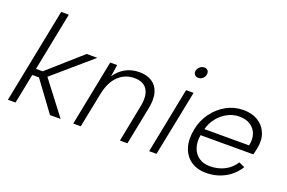

<svg xmlns="http://www.w3.org/2000/svg" viewBox="-94 -1043 2052 1372"><g transform="rotate(20 932.5 -356.5)"><path d="M173 -720H231L143 -276H194L447 -500H528L239 -251L431 0H350L184 -226H133L88 0H30Z M626 -500H679L665 -409Q695 -455 741.5 -481Q788 -507 848 -507Q904 -507 942.5 -482.5Q981 -458 996 -409.5Q1011 -361 996 -286L939 0H882L937 -280Q954 -365 925.5 -410Q897 -455 828 -455Q757 -455 706.5 -407Q656 -359 637 -264L584 0H527Z M1203 -500H1260L1160 0H1104ZM1254 -612Q1236 -612 1226 -624Q1216 -636 1219 -654Q1224 -673 1238.5 -685Q1253 -697 1271 -697Q1289 -697 1298.5 -685Q1308 -673 1304 -654Q1301 -636 1286.5 -624Q1272 -612 1254 -612Z M1538 7Q1468 7 1421 -26.5Q1374 -60 1356 -119Q1338 -178 1353 -255Q1367 -328 1409 -385Q1451 -442 1510.5 -474.5Q1570 -507 1638 -507Q1705 -507 1751.5 -477.5Q1798 -448 1817.5 -396.5Q1837 -345 1822 -279Q1820 -269 1817.5 -257.5Q1815 -246 1811 -233H1410Q1401 -178 1415.5 -136Q1430 -94 1464 -70.5Q1498 -47 1547 -47Q1609 -47 1658.5 -72.5Q1708 -98 1737 -145L1782 -125Q1742 -61 1678 -27Q1614 7 1538 7ZM1761 -283Q1772 -333 1758.5 -371Q1745 -409 1711 -431Q1677 -453 1626 -453Q1580 -453 1538 -431Q1496 -409 1465 -370.5Q1434 -332 1421 -283Z"/></g></svg>

Font: Albert Sans Light
Style: Italic
Weight: 300
Italic angle: -11.25°
Designer: Andreas Rasmussen
Foundry: a.Foundry
Version: Version 1.025